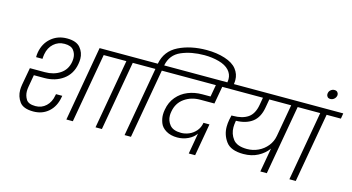

<svg xmlns="http://www.w3.org/2000/svg" viewBox="-100 -1404 3363 1832"><g transform="rotate(15 1582.0 -488.0)"><path d="M218 -328 197 -208Q193 -184 193 -164Q193 -121 215.5 -84Q238 -47 308 -47Q369 -47 412 -87.5Q455 -128 466 -195L469 -208H531L528 -194Q512 -100 451 -46Q390 8 301 8Q202 8 165 -43Q128 -94 128 -158Q128 -183 133 -212L164 -383H312Q399 -383 461.5 -424.5Q524 -466 538 -545Q541 -564 541 -582Q541 -625 515 -659Q489 -693 425 -693Q363 -693 318.5 -653.5Q274 -614 262 -547Q258 -524 257 -500H194Q194 -527 198 -548Q214 -639 278.5 -694Q343 -749 435 -749Q527 -749 566.5 -701.5Q606 -654 606 -593Q606 -569 601 -541Q583 -439 506 -383.5Q429 -328 322 -328ZM962 -740 953 -686H812L691 0H627L757 -740Z M915 0 1036 -686H895L904 -740H1249L1240 -686H1099L978 0Z M1751 -987Q1850 -987 1931 -961Q2012 -935 2049.5 -887Q2087 -839 2087 -781Q2087 -762 2084 -741L2081 -724H2017L2019 -740Q2022 -757 2022 -773Q2022 -821 1987.5 -859Q1953 -897 1885.5 -915.5Q1818 -934 1742 -934Q1613 -934 1514.5 -891.5Q1416 -849 1395 -740H1536L1527 -686H1386L1265 0H1202L1323 -686H1182L1191 -740H1332Q1356 -870 1474 -928.5Q1592 -987 1751 -987Z M1812 -513Q1723 -513 1656.5 -466Q1590 -419 1575 -333Q1571 -312 1571 -293Q1571 -241 1604.5 -200.5Q1638 -160 1717 -160Q1755 -160 1793.5 -176Q1832 -192 1861.5 -225.5Q1891 -259 1899 -308H1958L1902 11H1839L1875 -195Q1849 -156 1799 -132Q1749 -108 1692 -108Q1627 -108 1581.5 -135Q1536 -162 1520.5 -203.5Q1505 -245 1505 -283Q1505 -307 1510 -334Q1523 -410 1568 -463Q1613 -516 1677.5 -542Q1742 -568 1817 -568H1899L1920 -686H1469L1478 -740H2145L2135 -686H1983L1952 -513Z M2868 -686H2728L2607 0H2543L2585 -237Q2548 -185 2485.5 -152Q2423 -119 2342 -119Q2218 -119 2170 -184Q2122 -249 2122 -330Q2122 -363 2129 -401Q2133 -424 2139 -445H2154Q2245 -445 2300.5 -482.5Q2356 -520 2372 -611L2385 -686H2078L2087 -740H2877ZM2664 -686H2448L2433 -601Q2416 -502 2354.5 -455.5Q2293 -409 2193 -407L2191 -396Q2186 -367 2186 -341Q2186 -276 2225 -225Q2264 -174 2364 -174Q2422 -174 2474 -198.5Q2526 -223 2562 -267.5Q2598 -312 2608 -370Z M2830 0 2951 -686H2810L2819 -740H3164L3155 -686H3014L2893 0Z M3065 -888Q3061 -868 3045 -854.5Q3029 -841 3009 -841Q2989 -841 2979.5 -852.5Q2970 -864 2970 -878Q2970 -883 2971 -888Q2974 -908 2990 -921Q3006 -934 3026 -934Q3046 -934 3056 -922.5Q3066 -911 3066 -896Q3066 -892 3065 -888Z"/></g></svg>

Font: Fz Poppins Light
Style: Italic
Weight: 300
Italic angle: -10°
Designer: Ninad Kale (Devanagari), Jonny Pinhorn (Latin)
Foundry: Indian Type Foundry
Version: Vit hóa bi Vntype.Com & FontZin.Com